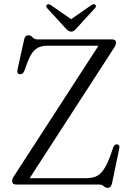

<svg xmlns="http://www.w3.org/2000/svg" viewBox="-20 -890 632 926"><path d="M529.5 -658.5 123 -30.5H391Q420.5 -30.5 440.8 -38.2Q461 -46 477 -67.8Q493 -89.5 509 -130.5L527 -181.5Q533 -195.5 545.5 -193.5Q559.5 -191 555 -172.5L520 -4.5Q515 16 499.5 16Q489 16 480.5 8Q472 0 457.5 0H58.5Q38.5 0 38.5 -17Q38.5 -24 41.5 -30Q44.5 -36 49 -43L455 -669.5H206.5Q173.5 -669.5 152 -652.8Q130.5 -636 114.5 -595L97.5 -548.5Q90 -529.5 74.5 -532Q60 -534.5 64.5 -555L96.5 -699.5Q101 -720 117 -720Q128.5 -720 137 -710Q145.5 -700 160.5 -700H520Q539.5 -700 539.5 -684Q539.5 -674.5 529.5 -658.5ZM349 -753.5Q342.5 -746 337 -741.8Q331.5 -737.5 323.5 -737.5Q315.5 -737.5 309.5 -741.8Q303.5 -746 296.5 -753.5L208 -850Q198.5 -860.5 207 -867.5Q214.5 -873 226.5 -864.5L323 -797.5L419.5 -864.5Q432 -873 439 -867.5Q447.5 -861 437.5 -850Z"/></svg>

Font: Fraunces 72pt Soft Light
Style: Regular
Weight: 300
Version: Version 1.000;[b76b70a41]